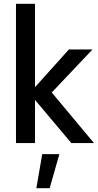

<svg xmlns="http://www.w3.org/2000/svg" viewBox="-20 -752 514 1009"><path d="M164 -732H64V0H164V-227L355 0H474L252 -266L466 -492H342L164 -294ZM292 58H202L171 237H241Z"/></svg>

Font: Geom
Style: Regular
Weight: 400
Version: Version 1.102